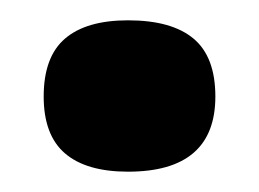

<svg xmlns="http://www.w3.org/2000/svg" viewBox="-20 -434 255 189"><path d="M106 -265Q65 -265 44 -283Q23 -301 23 -339Q23 -378 44 -396Q65 -414 106 -414Q149 -414 170.5 -396Q192 -378 192 -339Q192 -265 106 -265Z"/></svg>

Font: Bricolage Grotesque 96pt ExtraBold SemiBold
Style: Regular
Weight: 600
Version: Version 1.001;gftools[0.9.33.dev8+g029e19f]